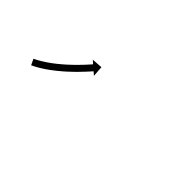

<svg xmlns="http://www.w3.org/2000/svg" viewBox="5 -506 551 551"><g transform="rotate(45 280.0 -230.5)"><path d="M79.6 -180.4C79 -180.2 78.4 -179.9 77.8 -179.6L86.4 -161.5C87 -161.8 87.6 -162.1 88.2 -162.4C88.2 -162.4 88.2 -162.4 88.2 -162.4C88.2 -162.4 88.2 -162.4 88.2 -162.4C90 -163.2 91.7 -164.1 93.4 -165C93.4 -165 93.5 -165 93.5 -165C93.5 -165 93.5 -165 93.5 -165C96.2 -166.4 98.8 -167.8 101.5 -169.3C101.5 -169.3 101.5 -169.3 101.5 -169.3C101.6 -169.3 101.6 -169.3 101.6 -169.3C105 -171.2 108.3 -173.2 111.6 -175.2C111.6 -175.2 111.6 -175.2 111.7 -175.3C111.7 -175.3 111.7 -175.3 111.7 -175.3C115.6 -177.7 119.4 -180.2 123.2 -182.7C123.2 -182.7 123.3 -182.8 123.3 -182.8C123.3 -182.8 123.4 -182.8 123.4 -182.8C127.5 -185.7 131.7 -188.6 135.8 -191.6C135.8 -191.6 135.8 -191.7 135.9 -191.7C135.9 -191.7 135.9 -191.7 135.9 -191.7C140.2 -195 144.5 -198.3 148.8 -201.7C148.8 -201.7 148.8 -201.7 148.8 -201.7C148.9 -201.7 148.9 -201.7 148.9 -201.7C153.2 -205.3 157.5 -208.8 161.8 -212.5C161.8 -212.5 161.8 -212.5 161.8 -212.5C161.8 -212.5 161.9 -212.5 161.9 -212.5C166.1 -216.2 170.2 -219.9 174.4 -223.6C174.4 -223.6 174.4 -223.7 174.4 -223.7C174.4 -223.7 174.4 -223.7 174.4 -223.7C178.4 -227.4 182.3 -231.1 186.2 -234.8C186.2 -234.8 186.2 -234.8 186.2 -234.9C186.2 -234.9 186.3 -234.9 186.3 -234.9C189.9 -238.4 193.4 -242 197 -245.5C197 -245.5 197 -245.6 197 -245.6C197 -245.6 197 -245.6 197 -245.6C200.2 -248.8 203.3 -252.1 206.4 -255.4C206.4 -255.4 206.4 -255.4 206.5 -255.4C206.5 -255.4 206.5 -255.4 206.5 -255.4C209.1 -258.2 211.7 -261 214.3 -263.8L214.3 -263.8L214.3 -263.8C216.3 -266 218.2 -268.2 220.2 -270.4L220.2 -270.4L220.2 -270.4C221.5 -271.9 222.7 -273.3 224 -274.7L224 -274.7L224 -274.7C224.4 -275.2 224.8 -275.7 225.3 -276.2L235.2 -267.6L232.9 -300.3L200.2 -298L210.2 -289.3C209.7 -288.8 209.3 -288.3 208.9 -287.8L208.9 -287.8L208.9 -287.9C207.7 -286.5 206.4 -285.1 205.2 -283.7L205.2 -283.7L205.2 -283.7C203.3 -281.5 201.4 -279.4 199.5 -277.3L199.5 -277.3L199.5 -277.3C197 -274.5 194.4 -271.8 191.9 -269.1C191.9 -269.1 191.9 -269.1 191.9 -269.1C191.9 -269.1 191.9 -269.1 191.9 -269.1C188.9 -265.9 185.8 -262.7 182.7 -259.6C182.7 -259.6 182.7 -259.6 182.7 -259.6C182.8 -259.6 182.8 -259.6 182.8 -259.6C179.3 -256.1 175.8 -252.6 172.3 -249.2C172.3 -249.2 172.3 -249.2 172.3 -249.2C172.3 -249.2 172.3 -249.2 172.3 -249.2C168.5 -245.6 164.7 -242 160.8 -238.4C160.8 -238.4 160.9 -238.4 160.9 -238.4C160.9 -238.4 160.9 -238.4 160.9 -238.4C156.9 -234.8 152.8 -231.2 148.7 -227.6C148.7 -227.6 148.7 -227.6 148.8 -227.6C148.8 -227.7 148.8 -227.7 148.8 -227.7C144.7 -224.2 140.5 -220.7 136.3 -217.3C136.3 -217.3 136.3 -217.3 136.3 -217.3C136.4 -217.3 136.4 -217.3 136.4 -217.3C132.3 -214.1 128.1 -210.9 123.9 -207.7C123.9 -207.7 123.9 -207.7 124 -207.8C124 -207.8 124 -207.8 124 -207.8C120.1 -204.9 116.1 -202.1 112 -199.3C112 -199.3 112.1 -199.3 112.1 -199.3C112.1 -199.4 112.1 -199.4 112.1 -199.4C108.5 -197 104.8 -194.6 101.1 -192.3C101.1 -192.3 101.2 -192.3 101.2 -192.3C101.2 -192.3 101.2 -192.3 101.2 -192.3C98.1 -190.4 94.9 -188.5 91.7 -186.7C91.7 -186.7 91.7 -186.7 91.8 -186.8C91.8 -186.8 91.8 -186.8 91.8 -186.8C89.3 -185.4 86.9 -184.1 84.3 -182.8C84.3 -182.8 84.4 -182.8 84.4 -182.8C84.4 -182.8 84.4 -182.8 84.4 -182.8C82.8 -182 81.2 -181.2 79.5 -180.4C79.5 -180.4 79.6 -180.4 79.6 -180.4C79.6 -180.4 79.6 -180.4 79.6 -180.4Z"/></g></svg>

Font: FRB American Cursive Just Arrows Extralight
Style: Italic
Weight: 200
Italic angle: -25°
Version: Version 2.0;Modular Font Editor K font №1